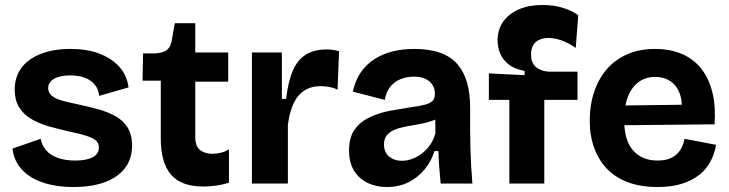

<svg xmlns="http://www.w3.org/2000/svg" viewBox="-20 -735 2920 769"><path d="M274 14Q221 14 177.5 3.5Q134 -7 103 -26.5Q72 -46 53 -74.5Q34 -103 30 -140L143 -179Q147 -154 164 -134Q181 -114 210.5 -103Q240 -92 282 -92Q326 -92 351 -105Q376 -118 376 -144Q376 -163 362.5 -173.5Q349 -184 323 -192Q297 -200 258 -208Q219 -217 180.5 -227.5Q142 -238 109.5 -256Q77 -274 58 -303Q39 -332 39 -376Q39 -426 65 -462Q91 -498 141.5 -518.5Q192 -539 262 -539Q327 -539 376 -521Q425 -503 456.5 -469Q488 -435 495 -385L377 -351Q375 -377 360 -395.5Q345 -414 320 -423.5Q295 -433 261 -433Q219 -433 196 -419Q173 -405 173 -382Q173 -363 188 -351Q203 -339 230.5 -331.5Q258 -324 297 -316Q335 -308 373 -297.5Q411 -287 442 -270Q473 -253 491 -224.5Q509 -196 509 -152Q509 -100 481.5 -63Q454 -26 401.5 -6Q349 14 274 14Z M795 12Q751 12 718.5 0.5Q686 -11 665 -35.5Q644 -60 634 -96.5Q624 -133 624 -181V-412H551L553 -521H597Q632 -522 648.5 -535Q665 -548 669 -579L680 -642H762V-525H894V-408H762V-188Q762 -148 782 -133.5Q802 -119 830 -119Q848 -119 865.5 -123.5Q883 -128 897 -137V-3Q866 6 840.5 9Q815 12 795 12Z M989 0V-258V-525H1109V-339H1126Q1134 -409 1153 -452.5Q1172 -496 1205.5 -516.5Q1239 -537 1288 -537Q1299 -537 1311 -535.5Q1323 -534 1338 -530L1332 -376Q1315 -384 1297 -387Q1279 -390 1264 -390Q1226 -390 1198.5 -372Q1171 -354 1155 -319Q1139 -284 1133 -234V0Z M1530 14Q1486 14 1452 -2.5Q1418 -19 1398 -51.5Q1378 -84 1378 -132Q1378 -186 1401.5 -217.5Q1425 -249 1463 -266.5Q1501 -284 1543 -291.5Q1585 -299 1623 -305Q1659 -310 1681 -315.5Q1703 -321 1712.5 -331Q1722 -341 1722 -359Q1722 -379 1712.5 -394.5Q1703 -410 1684.5 -419Q1666 -428 1638 -428Q1610 -428 1585.5 -418.5Q1561 -409 1544 -388.5Q1527 -368 1521 -335L1393 -368Q1403 -413 1425 -445Q1447 -477 1479.5 -498Q1512 -519 1552.5 -529Q1593 -539 1639 -539Q1699 -539 1742 -524Q1785 -509 1811.5 -478.5Q1838 -448 1850.5 -404.5Q1863 -361 1863 -304V-214Q1863 -180 1864 -143.5Q1865 -107 1867 -71Q1869 -35 1872 0H1745Q1742 -28 1739.5 -61.5Q1737 -95 1736 -130H1720Q1708 -90 1681.5 -57.5Q1655 -25 1617 -5.5Q1579 14 1530 14ZM1590 -91Q1609 -91 1629 -98Q1649 -105 1667.5 -118.5Q1686 -132 1701 -152.5Q1716 -173 1724 -201L1723 -273L1746 -270Q1730 -257 1706.5 -249.5Q1683 -242 1657.5 -237.5Q1632 -233 1607 -228.5Q1582 -224 1562 -216Q1542 -208 1530 -194Q1518 -180 1518 -156Q1518 -126 1538 -108.5Q1558 -91 1590 -91Z M2020 0V-335H1938V-441L2081 -434V-451Q2042 -458 2018 -476.5Q1994 -495 1983.5 -520.5Q1973 -546 1973 -573Q1973 -617 1995.5 -648.5Q2018 -680 2058 -697.5Q2098 -715 2152 -715Q2198 -715 2235 -703.5Q2272 -692 2296 -674L2286 -543Q2261 -561 2232 -572Q2203 -583 2176 -583Q2146 -583 2126.5 -567Q2107 -551 2107 -516Q2107 -492 2117 -477.5Q2127 -463 2143.5 -456Q2160 -449 2178 -448H2293V-335H2160V0Z M2614 14Q2547 14 2496.5 -4.5Q2446 -23 2412 -58Q2378 -93 2360 -142Q2342 -191 2342 -253Q2342 -314 2359.5 -366.5Q2377 -419 2410 -457.5Q2443 -496 2492 -517.5Q2541 -539 2603 -539Q2664 -539 2711 -519Q2758 -499 2789 -459.5Q2820 -420 2833.5 -364Q2847 -308 2842 -237L2435 -233V-312L2754 -316L2709 -275Q2715 -326 2702.5 -360Q2690 -394 2664 -410.5Q2638 -427 2605 -427Q2566 -427 2538 -406.5Q2510 -386 2495 -348Q2480 -310 2480 -256Q2480 -172 2516 -132Q2552 -92 2613 -92Q2642 -92 2661 -99.5Q2680 -107 2692.5 -119.5Q2705 -132 2712 -147.5Q2719 -163 2722 -179L2848 -155Q2842 -119 2825.5 -88Q2809 -57 2780.5 -34.5Q2752 -12 2711 1Q2670 14 2614 14Z"/></svg>

Font: Bricolage Grotesque 18pt
Style: Bold
Weight: 700
Designer: Mathieu Triay
Foundry: Atelier Triay
Version: Version 1.000;gftools[0.9.30]